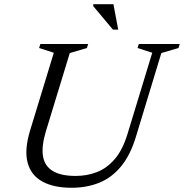

<svg xmlns="http://www.w3.org/2000/svg" viewBox="-20 -878 870 908"><path d="M197 -257Q176 -187.5 183.2 -140.5Q190.5 -93.5 228.8 -69.8Q267 -46 338 -46Q391.5 -46 438.5 -64.2Q485.5 -82.5 522.8 -125.8Q560 -169 583 -244.5L700 -628.5L630.5 -651L636.5 -670H830L824 -651L743 -627L623 -232Q597 -145.5 553.2 -92Q509.5 -38.5 450.2 -14.2Q391 10 318.5 10Q234 10 180.2 -19.5Q126.5 -49 110.5 -109.2Q94.5 -169.5 122.5 -261.5L234.5 -628.5L165 -651L171 -670H397L391 -651L310 -627ZM539 -738H514L421 -849V-858H516.5Z"/></svg>

Font: Newsreader 16pt
Style: Italic
Weight: 400
Italic angle: -17°
Designer: Hugues Gentile
Foundry: Production Type
Version: Version 1.003